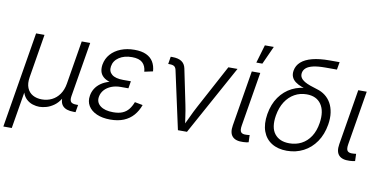

<svg xmlns="http://www.w3.org/2000/svg" viewBox="-86 -1010 2926 1469"><g transform="rotate(10 1377.5 -275.5)"><path d="M2 204.1 125 -541H190.4L134.8 -203.1Q126.5 -152.8 140.4 -118.9Q154.3 -85 184.6 -68.1Q214.8 -51.3 255.4 -51.3Q297.4 -51.3 332.5 -68.6Q367.7 -85.9 391.6 -119.9Q415.5 -153.8 423.8 -203.1L479.5 -541H545.4L474.6 -114.3Q469.7 -83 480.7 -70.3Q491.7 -57.6 522.9 -57.6H536.6L526.9 0H511.7Q451.7 0 426.3 -28.6Q400.9 -57.1 410.6 -113.8L420.4 -174.3H439.9Q431.2 -121.1 409.4 -85.7Q387.7 -50.3 359.1 -29.8Q330.6 -9.3 300.8 -0.7Q271 7.8 246.1 7.8Q221.7 7.8 194.3 -0.7Q167 -9.3 145 -29.8Q123 -50.3 112.5 -85.7Q102.1 -121.1 110.8 -174.3H130.4L67.4 204.1Z M797.4 9.8Q735.8 9.8 691.7 -9.8Q647.5 -29.3 626.5 -64Q605.5 -98.6 613.3 -144Q617.7 -172.4 633.1 -197.8Q648.4 -223.1 675.8 -242.9Q703.1 -262.7 743.4 -274.2Q783.7 -285.6 838.4 -285.6H899.4L893.6 -250H834Q793.9 -250 761.5 -237.1Q729 -224.1 708.5 -201.2Q688 -178.2 682.6 -147.9Q674.8 -103.5 709.5 -76.4Q744.1 -49.3 809.6 -49.3Q853.5 -49.3 882.3 -61.8Q911.1 -74.2 929.7 -97.7Q948.2 -121.1 960.9 -154.3L1022.9 -142.6Q1006.3 -95.7 976.3 -61.3Q946.3 -26.9 901.9 -8.5Q857.4 9.8 797.4 9.8ZM835.4 -262.2Q781.7 -262.2 746.8 -272.5Q711.9 -282.7 692.6 -300.8Q673.3 -318.8 667.7 -342.5Q662.1 -366.2 666.5 -394Q674.8 -441.9 705.3 -476.3Q735.8 -510.7 783.2 -529.5Q830.6 -548.3 889.2 -548.3Q944.8 -548.3 980.7 -531.5Q1016.6 -514.6 1035.2 -483.9Q1053.7 -453.1 1056.6 -410.2L991.2 -396Q987.8 -441.4 961.4 -465.6Q935.1 -489.7 879.9 -489.7Q819.8 -489.7 779.8 -463.1Q739.7 -436.5 732.9 -392.1Q726.6 -352.5 754.6 -329.3Q782.7 -306.2 843.8 -306.2H902.8L895.5 -262.2Z M1322.3 0 1224.1 -450.7Q1219.7 -470.2 1208 -478.3Q1196.3 -486.3 1172.9 -486.3H1161.1L1170.4 -543.9H1183.6Q1229 -543.9 1255.1 -526.9Q1281.2 -509.8 1288.6 -474.6L1344.7 -202.6Q1354 -158.2 1359.9 -113.3Q1365.7 -68.4 1372.6 -26.4H1351.1Q1372.6 -68.8 1392.8 -113.5Q1413.1 -158.2 1437 -202.6L1618.7 -541H1689.9L1392.6 0Z M1829.1 2.4Q1771 5.4 1745.4 -22.5Q1719.7 -50.3 1729.5 -108.9L1800.8 -541H1866.7L1797.4 -122.1Q1790.5 -82.5 1802 -68.4Q1813.5 -54.2 1845.2 -56.6Q1854.5 -57.1 1859.4 -57.6Q1864.3 -58.1 1869.1 -59.1L1871.1 -2.9Q1863.8 -1 1852.8 0.5Q1841.8 2 1829.1 2.4ZM1823.2 -613.8 1864.7 -754.9H1934.1L1870.1 -613.8Z M2169.4 10.3Q2099.6 10.3 2051.3 -19.8Q2002.9 -49.8 1982.4 -106Q1961.9 -162.1 1974.6 -240.2Q1987.8 -319.3 2026.9 -374.8Q2065.9 -430.2 2124 -459.5Q2182.1 -488.8 2252 -488.8L2266.6 -471.7Q2228.5 -480 2198.2 -491.2Q2168 -502.4 2147.7 -517.8Q2127.4 -533.2 2118.7 -554.2Q2109.9 -575.2 2114.7 -603.5Q2121.6 -643.6 2152.6 -671.1Q2183.6 -698.7 2238.5 -713.1Q2293.5 -727.5 2372.6 -727.5H2450.2L2439.9 -668H2349.1Q2293 -668 2256.6 -659.7Q2220.2 -651.4 2201.9 -635.5Q2183.6 -619.6 2179.7 -597.2Q2176.3 -575.2 2186.3 -559.3Q2196.3 -543.5 2215.8 -532Q2235.4 -520.5 2261.2 -511.5Q2287.1 -502.4 2314.9 -494.1Q2351.1 -483.9 2379.4 -462.2Q2407.7 -440.4 2425.5 -408.7Q2443.4 -377 2449.5 -335Q2455.6 -293 2447.3 -242.2Q2434.1 -163.6 2395.3 -106.9Q2356.4 -50.3 2298.1 -20Q2239.7 10.3 2169.4 10.3ZM2178.2 -49.3Q2230 -49.3 2272.2 -71.3Q2314.5 -93.3 2342.8 -136.5Q2371.1 -179.7 2380.9 -243.2Q2395 -335.9 2358.6 -388.7Q2322.3 -441.4 2245.6 -441.4Q2194.3 -441.4 2151.9 -417.7Q2109.4 -394 2080.6 -349.4Q2051.8 -304.7 2041 -241.2Q2025.4 -146.5 2063.5 -97.9Q2101.6 -49.3 2178.2 -49.3Z M2656.2 2.4Q2598.1 5.4 2572.5 -22.5Q2546.9 -50.3 2556.6 -108.9L2627.9 -541H2693.8L2624.5 -122.1Q2617.7 -82.5 2629.2 -68.4Q2640.6 -54.2 2672.4 -56.6Q2681.6 -57.1 2686.5 -57.6Q2691.4 -58.1 2696.3 -59.1L2698.2 -2.9Q2690.9 -1 2679.9 0.5Q2668.9 2 2656.2 2.4Z"/></g></svg>

Font: Inter 17pt Light
Style: Italic
Weight: 300
Italic angle: -9.3988°
Version: Version 4.001;git-66647c0bb